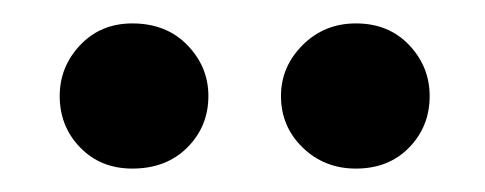

<svg xmlns="http://www.w3.org/2000/svg" viewBox="-20 -698 414 164"><path d="M158 -616Q158 -590 140 -572Q122 -554 93 -554Q66 -554 48.5 -572Q31 -590 31 -616Q31 -641 48.5 -659.5Q66 -678 93 -678Q122 -678 140 -659.5Q158 -641 158 -616ZM347 -616Q347 -590 329.5 -572Q312 -554 284 -554Q257 -554 238.5 -572Q220 -590 220 -616Q220 -641 238.5 -659.5Q257 -678 284 -678Q312 -678 329.5 -659.5Q347 -641 347 -616Z"/></svg>

Font: BalooTamma2SemiBold
Style: Regular
Weight: 600
Designer: Divya Kowshik, Shuchita Grover and Ek Type
Foundry: Ek Type
Version: Version 1.700